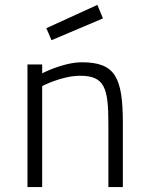

<svg xmlns="http://www.w3.org/2000/svg" viewBox="-20 -763 610 783"><path d="M152 0V-412C152 -412 232 -454 307 -454C406 -454 422 -405 422 -259V0H481V-260C481 -446 451 -509 314 -509C238 -509 152 -464 152 -464V-500H92V0ZM169 -648 190 -599 400 -688 377 -743Z"/></svg>

Font: TitilliumText22L
Style: 250 wt
Weight: 300
Designer: Campivisivi
Foundry: Campivisivi
Version: 1.000